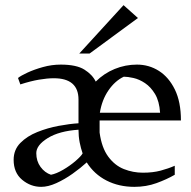

<svg xmlns="http://www.w3.org/2000/svg" viewBox="-20 -715 744 746"><path d="M140 11Q99 11 66 -16.5Q33 -44 33 -94Q33 -133 59 -159.5Q85 -186 125 -202Q165 -218 208 -226Q251 -234 285 -236V-328Q285 -411 189 -411Q164 -411 131.5 -405.5Q99 -400 59 -387L50 -412Q61 -421 87 -433Q113 -445 147 -454.5Q181 -464 216 -464Q277 -464 308 -444.5Q339 -425 352 -398Q384 -430 425.5 -447Q467 -464 512 -464Q559 -464 597.5 -439.5Q636 -415 659.5 -367Q683 -319 683 -247H367V-200Q375 -141 400.5 -106.5Q426 -72 461.5 -58Q497 -44 535 -44Q574 -44 604 -52Q634 -60 659 -71V-36Q628 -18 588 -3.5Q548 11 502 11Q442 11 394 -13.5Q346 -38 317 -84Q293 -62 262 -40Q231 -18 199 -3.5Q167 11 140 11ZM368 -277H602Q599 -322 582.5 -349.5Q566 -377 543.5 -392Q521 -407 498.5 -412Q476 -417 461 -417Q427 -401 401.5 -364Q376 -327 368 -277ZM178 -36Q199 -40 225.5 -55.5Q252 -71 273.5 -89.5Q295 -108 301 -119Q294 -139 289.5 -162Q285 -185 285 -211Q210 -206 165.5 -178.5Q121 -151 121 -120Q121 -89 137.5 -66.5Q154 -44 178 -36ZM288 -507 460 -695 516 -645 328 -507Z"/></svg>

Font: Belleza
Style: Regular
Weight: 400
Designer: Eduardo Rodriguez Tunni
Foundry: Eduardo Rodriguez Tunni
Version: Version 1.003; ttfautohint (v1.8.4.7-5d5b)